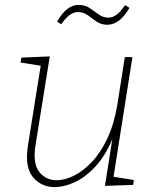

<svg xmlns="http://www.w3.org/2000/svg" viewBox="-20 -756 636 783"><path d="M206 7Q149 8 114.5 -33.5Q80 -75 94 -163L146 -488L64 -501L67 -521L183 -526L125 -165Q113 -89 140 -55Q167 -21 211 -21Q244 -21 281.5 -39.5Q319 -58 355 -96Q391 -134 418.5 -193Q446 -252 459 -332L489 -523H520L443 -35L526 -22L523 -2L408 2L438 -188Q408 -118 368 -75.5Q328 -33 286 -13.5Q244 6 206 7ZM418 -655Q393 -655 374 -668Q355 -681 337.5 -694Q320 -707 298 -707Q263 -707 230 -657L213 -668Q234 -705 256 -720.5Q278 -736 301 -736Q327 -736 346 -723Q365 -710 383 -697Q401 -684 423 -684Q456 -684 490 -735L508 -724Q487 -688 464.5 -671.5Q442 -655 418 -655Z"/></svg>

Font: Bitter ExtraLight
Style: Italic
Weight: 200
Italic angle: -9°
Designer: Sol Matas, and Bitter project Authors
Foundry: Sol Matas
Version: Version 2.001